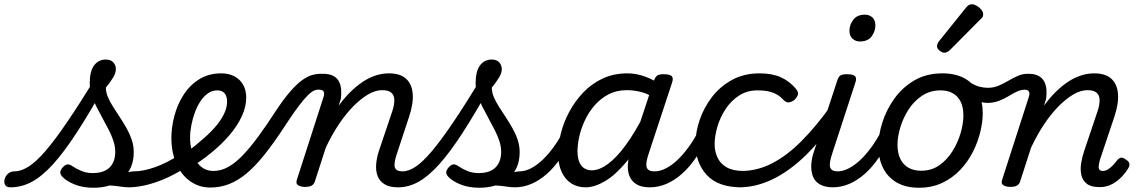

<svg xmlns="http://www.w3.org/2000/svg" viewBox="-208 -864 5360 903"><path d="M-159 17Q-178 17 -184 5.5Q-190 -6 -186.5 -20.5Q-183 -35 -171 -46.5Q-159 -58 -140 -58Q-109 -58 -73.5 -80.5Q-38 -103 6 -154Q50 -205 107.5 -289.5Q165 -374 241 -497L290 -471Q214 -334 153 -240.5Q92 -147 40.5 -90.5Q-11 -34 -59 -8.5Q-107 17 -159 17ZM231 19Q181 19 143 3.5Q105 -12 87 -31Q75 -43 75.5 -54Q76 -65 89 -79Q101 -91 111 -91Q121 -91 135 -81Q151 -70 175 -60Q199 -50 228 -50Q281 -50 307.5 -76.5Q334 -103 334 -150Q334 -175 325.5 -201Q317 -227 303 -254Q289 -281 274 -308.5Q259 -336 245 -363.5Q231 -391 222.5 -418.5Q214 -446 214 -472Q214 -529 234.5 -556.5Q255 -584 290 -584Q313 -584 325 -570.5Q337 -557 337 -539Q337 -521 324.5 -500Q312 -479 290 -452Q290 -430 299.5 -407.5Q309 -385 324 -361.5Q339 -338 355.5 -313Q372 -288 387 -261.5Q402 -235 411.5 -207Q421 -179 421 -148Q421 -70 369 -25.5Q317 19 231 19ZM399 17Q380 17 358.5 13.5Q337 10 312 8.5Q287 7 254 13L280 -14Q311 -28 338.5 -37.5Q366 -47 387 -52.5Q408 -58 421 -58Q430 -58 432.5 -46.5Q435 -35 431.5 -20.5Q428 -6 419.5 5.5Q411 17 399 17Z M398 17Q379 17 373 5.5Q367 -6 371.5 -20.5Q376 -35 388.5 -46.5Q401 -58 420 -58Q465 -58 520.5 -77.5Q576 -97 636 -136Q647 -143 657 -138Q667 -133 673 -121Q679 -109 678 -96.5Q677 -84 667 -77Q614 -43 565.5 -22.5Q517 -2 474.5 7.5Q432 17 398 17Z M635 -128Q663 -144 689 -163Q715 -182 738 -203Q772 -231 800 -262Q828 -293 844 -325Q860 -357 860 -385Q860 -411 848.5 -425Q837 -439 813 -439Q799 -439 792.5 -451Q786 -463 787.5 -479Q789 -495 800 -507Q811 -519 832 -519Q869 -519 895.5 -504.5Q922 -490 936 -464.5Q950 -439 950 -405Q950 -361 928.5 -315.5Q907 -270 870 -227Q833 -184 786 -146Q759 -123 728.5 -102.5Q698 -82 666 -64Z M781 18Q746 18 717 5.5Q688 -7 665.5 -29Q643 -51 628 -80Q613 -109 605.5 -143.5Q598 -178 598 -214Q598 -265 612 -318.5Q626 -372 655 -417.5Q684 -463 728.5 -491Q773 -519 833 -519Q844 -519 848.5 -507Q853 -495 850 -479Q847 -463 837.5 -451Q828 -439 813 -439Q790 -439 770 -425Q750 -411 734.5 -387.5Q719 -364 708.5 -335Q698 -306 692 -275.5Q686 -245 686 -217Q686 -187 693 -159Q700 -131 713.5 -108.5Q727 -86 747.5 -73Q768 -60 796 -60Q832 -60 866.5 -79.5Q901 -99 936 -136Q971 -173 1009 -225Q1047 -277 1089 -342Q1126 -398 1156 -432.5Q1186 -467 1211 -485.5Q1236 -504 1258 -510.5Q1280 -517 1301 -517Q1314 -517 1319 -505.5Q1324 -494 1321.5 -479.5Q1319 -465 1310 -453.5Q1301 -442 1285 -442Q1272 -442 1256 -430Q1240 -418 1220.5 -395Q1201 -372 1178 -339.5Q1155 -307 1129 -267Q1080 -192 1037 -138Q994 -84 953 -49.5Q912 -15 870 1.5Q828 18 781 18Z M1663 17Q1624 17 1600.5 2.5Q1577 -12 1568 -36Q1559 -60 1561 -89.5Q1563 -119 1573 -151L1638 -344Q1647 -373 1646.5 -394.5Q1646 -416 1632.5 -428Q1619 -440 1589 -440Q1558 -440 1523.5 -420Q1489 -400 1453.5 -364Q1418 -328 1385 -278.5Q1352 -229 1324 -169L1273 -11Q1269 2 1258.5 8.5Q1248 15 1225 15Q1209 15 1195.5 8Q1182 1 1188 -18L1313 -406Q1319 -423 1314.5 -432.5Q1310 -442 1295 -442Q1281 -442 1275.5 -453.5Q1270 -465 1272 -479.5Q1274 -494 1283.5 -505.5Q1293 -517 1310 -517Q1341 -517 1359.5 -507Q1378 -497 1386.5 -480Q1395 -463 1396.5 -442Q1398 -421 1395 -399L1385 -367Q1412 -404 1440.5 -432Q1469 -460 1498.5 -479.5Q1528 -499 1559 -509Q1590 -519 1621 -519Q1674 -519 1701.5 -494Q1729 -469 1733 -423.5Q1737 -378 1716 -315L1660 -145Q1643 -96 1649 -77Q1655 -58 1685 -58Q1699 -58 1705 -46.5Q1711 -35 1709 -20.5Q1707 -6 1695.5 5.5Q1684 17 1663 17Z M1664 17Q1645 17 1639 5.5Q1633 -6 1637 -20.5Q1641 -35 1653.5 -46.5Q1666 -58 1685 -58Q1714 -58 1747.5 -80.5Q1781 -103 1824 -154Q1867 -205 1924 -289.5Q1981 -374 2056 -497Q2064 -510 2078.5 -507.5Q2093 -505 2103 -494.5Q2113 -484 2105 -471Q2029 -334 1968.5 -240.5Q1908 -147 1857 -90.5Q1806 -34 1759.5 -8.5Q1713 17 1664 17Z M2214 17Q2195 17 2173.5 13.5Q2152 10 2127 8.5Q2102 7 2069 13L2095 -14Q2126 -28 2153.5 -37.5Q2181 -47 2202 -52.5Q2223 -58 2236 -58Q2245 -58 2247.5 -46.5Q2250 -35 2246.5 -20.5Q2243 -6 2234.5 5.5Q2226 17 2214 17ZM2046 19Q1996 19 1958 3.5Q1920 -12 1902 -31Q1890 -43 1890.5 -54Q1891 -65 1904 -79Q1916 -91 1926 -91Q1936 -91 1950 -81Q1966 -70 1990 -60Q2014 -50 2043 -50Q2096 -50 2122.5 -76.5Q2149 -103 2149 -150Q2149 -175 2140.5 -201Q2132 -227 2118 -254Q2104 -281 2089 -308.5Q2074 -336 2060 -363.5Q2046 -391 2037.5 -418.5Q2029 -446 2029 -472Q2029 -529 2049.5 -556.5Q2070 -584 2105 -584Q2128 -584 2140 -570.5Q2152 -557 2152 -539Q2152 -521 2139.5 -500Q2127 -479 2105 -452Q2105 -430 2114.5 -407.5Q2124 -385 2139 -361.5Q2154 -338 2170.5 -313Q2187 -288 2202 -261.5Q2217 -235 2226.5 -207Q2236 -179 2236 -148Q2236 -70 2184 -25.5Q2132 19 2046 19Z M2213 17Q2199 17 2192.5 5.5Q2186 -6 2188.5 -20.5Q2191 -35 2202.5 -46.5Q2214 -58 2235 -58Q2261 -58 2288.5 -72Q2316 -86 2343 -111.5Q2370 -137 2395.5 -172Q2421 -207 2443 -250Q2450 -264 2463 -263.5Q2476 -263 2485 -253Q2494 -243 2489 -229Q2462 -170 2431 -124Q2400 -78 2365 -47Q2330 -16 2292 0.5Q2254 17 2213 17Z M2547 17Q2507 17 2478 -2Q2449 -21 2433 -56.5Q2417 -92 2417 -141Q2417 -186 2430 -237.5Q2443 -289 2469.5 -338.5Q2496 -388 2535 -429Q2574 -470 2626 -494.5Q2678 -519 2743 -519Q2785 -519 2827 -503.5Q2869 -488 2902 -463L2887 -394Q2843 -422 2808 -431Q2773 -440 2740 -440Q2692 -440 2654.5 -420.5Q2617 -401 2589 -369Q2561 -337 2543 -298.5Q2525 -260 2516.5 -222Q2508 -184 2508 -153Q2508 -125 2515.5 -104.5Q2523 -84 2538.5 -73.5Q2554 -63 2575 -63Q2611 -63 2651.5 -93Q2692 -123 2734.5 -181Q2777 -239 2819 -321L2846 -279Q2795 -171 2741 -106Q2687 -41 2637.5 -12Q2588 17 2547 17ZM2848 17Q2808 17 2785 2.5Q2762 -12 2752.5 -36Q2743 -60 2745 -89.5Q2747 -119 2757 -151L2867 -483Q2874 -503 2883.5 -509Q2893 -515 2912 -515Q2943 -515 2951.5 -505.5Q2960 -496 2953 -476L2844 -145Q2827 -96 2833.5 -77Q2840 -58 2869 -58Q2883 -58 2889.5 -46.5Q2896 -35 2894 -20.5Q2892 -6 2880.5 5.5Q2869 17 2848 17Z M2848 17Q2834 17 2827.5 5.5Q2821 -6 2823.5 -20.5Q2826 -35 2837.5 -46.5Q2849 -58 2870 -58Q2896 -58 2923.5 -72Q2951 -86 2978 -111.5Q3005 -137 3030.5 -172Q3056 -207 3078 -250Q3085 -264 3098 -263.5Q3111 -263 3120 -253Q3129 -243 3124 -229Q3097 -170 3066 -124Q3035 -78 3000 -47Q2965 -16 2927 0.5Q2889 17 2848 17Z M3279 17Q3170 17 3116.5 -40.5Q3063 -98 3063 -189Q3063 -242 3082.5 -299.5Q3102 -357 3140 -407Q3178 -457 3234.5 -488Q3291 -519 3364 -519Q3423 -519 3463.5 -501Q3504 -483 3534 -448Q3549 -430 3544.5 -417.5Q3540 -405 3528 -394Q3515 -384 3502 -382.5Q3489 -381 3475 -396Q3456 -417 3428 -428Q3400 -439 3355 -439Q3305 -439 3267 -414Q3229 -389 3203.5 -349.5Q3178 -310 3165.5 -266.5Q3153 -223 3153 -185Q3153 -153 3166 -124Q3179 -95 3209 -77.5Q3239 -60 3289 -60Q3303 -60 3308.5 -48.5Q3314 -37 3312 -21.5Q3310 -6 3301.5 5.5Q3293 17 3279 17Z M3269 17Q3252 17 3245 5.5Q3238 -6 3239.5 -21.5Q3241 -37 3251 -48.5Q3261 -60 3280 -60Q3354 -60 3423.5 -96Q3493 -132 3560.5 -199.5Q3628 -267 3697 -363Q3703 -370 3714.5 -364Q3726 -358 3734 -348Q3742 -338 3736 -330Q3664 -215 3586 -138Q3508 -61 3428 -22Q3348 17 3269 17Z M3711 17Q3671 17 3647.5 3Q3624 -11 3615 -35Q3606 -59 3607.5 -89Q3609 -119 3620 -151L3729 -483Q3735 -503 3744.5 -509Q3754 -515 3774 -515Q3805 -515 3813.5 -505.5Q3822 -496 3815 -476L3707 -145Q3690 -95 3696.5 -76.5Q3703 -58 3732 -58Q3746 -58 3752.5 -46.5Q3759 -35 3757 -20.5Q3755 -6 3743.5 5.5Q3732 17 3711 17ZM3836 -669Q3816 -669 3801.5 -682Q3787 -695 3787 -720Q3787 -747 3805 -771Q3823 -795 3860 -795Q3880 -795 3894.5 -782.5Q3909 -770 3909 -744Q3909 -717 3891.5 -693Q3874 -669 3836 -669Z M3708 17Q3694 17 3687.5 5.5Q3681 -6 3683.5 -20.5Q3686 -35 3697.5 -46.5Q3709 -58 3730 -58Q3756 -58 3783.5 -72Q3811 -86 3838 -111.5Q3865 -137 3890.5 -172Q3916 -207 3938 -250Q3945 -264 3958 -263.5Q3971 -263 3980 -253Q3989 -243 3984 -229Q3957 -170 3926 -124Q3895 -78 3860 -47Q3825 -16 3787 0.5Q3749 17 3708 17Z M4114 19Q4052 19 4009 -6Q3966 -31 3944.5 -75.5Q3923 -120 3923 -176Q3923 -229 3942 -288.5Q3961 -348 3998.5 -400.5Q4036 -453 4092.5 -486Q4149 -519 4224 -519Q4286 -519 4328.5 -495.5Q4371 -472 4392.5 -429.5Q4414 -387 4414 -331Q4414 -291 4402.5 -243.5Q4391 -196 4367.5 -149.5Q4344 -103 4308 -65Q4272 -27 4223.5 -4Q4175 19 4114 19ZM4124 -61Q4173 -61 4210 -87Q4247 -113 4272 -153.5Q4297 -194 4310 -238.5Q4323 -283 4323 -321Q4323 -360 4310 -386Q4297 -412 4273 -425.5Q4249 -439 4216 -439Q4166 -439 4128 -413.5Q4090 -388 4064.5 -348Q4039 -308 4026 -264Q4013 -220 4013 -183Q4013 -144 4026.5 -116.5Q4040 -89 4065 -75Q4090 -61 4124 -61Z M4435 -380Q4420 -380 4399.5 -385.5Q4379 -391 4359.5 -400.5Q4340 -410 4326 -420Q4318 -427 4316 -440Q4314 -453 4318 -465Q4322 -477 4330 -483Q4338 -489 4348 -481Q4376 -462 4397.5 -456.5Q4419 -451 4438 -451Q4465 -451 4488.5 -461Q4512 -471 4534 -484Q4556 -497 4578.5 -507Q4601 -517 4626 -517Q4640 -517 4646.5 -505.5Q4653 -494 4652 -479.5Q4651 -465 4640.5 -453.5Q4630 -442 4611 -442Q4593 -442 4574 -433Q4555 -424 4534 -411Q4513 -398 4488.5 -389Q4464 -380 4435 -380Z M4233 -616Q4224 -616 4211.5 -625.5Q4199 -635 4199 -646Q4199 -653 4201.5 -659Q4204 -665 4209 -671L4332 -824Q4341 -836 4348 -840Q4355 -844 4363 -844Q4373 -844 4385.5 -837Q4398 -830 4407 -819Q4416 -808 4416 -796Q4416 -788 4412.5 -783Q4409 -778 4403 -773L4262 -631Q4247 -616 4233 -616Z M4542 15Q4526 15 4512.5 8Q4499 1 4505 -18L4630 -406Q4636 -423 4631.5 -432.5Q4627 -442 4612 -442Q4598 -442 4592.5 -453.5Q4587 -465 4589 -479.5Q4591 -494 4600.5 -505.5Q4610 -517 4627 -517Q4658 -517 4676.5 -507Q4695 -497 4703.5 -480Q4712 -463 4713.5 -442Q4715 -421 4712 -399L4702 -367Q4729 -404 4757.5 -432Q4786 -460 4815.5 -479.5Q4845 -499 4876 -509Q4907 -519 4938 -519Q4991 -519 5018.5 -494Q5046 -469 5050 -423.5Q5054 -378 5033 -315L4965 -112Q4961 -97 4959.5 -85Q4958 -73 4962.5 -66.5Q4967 -60 4978 -60Q4991 -60 5002.5 -67Q5014 -74 5025 -85.5Q5036 -97 5046 -110Q5053 -119 5062 -122Q5071 -125 5085 -115Q5102 -105 5103.5 -94.5Q5105 -84 5099 -74Q5090 -57 5071 -36Q5052 -15 5025 0.5Q4998 16 4964 16Q4923 16 4903 0Q4883 -16 4877.5 -42Q4872 -68 4877 -98Q4882 -128 4892 -157L4955 -344Q4964 -373 4963.5 -394.5Q4963 -416 4949.5 -428Q4936 -440 4906 -440Q4875 -440 4840.5 -420Q4806 -400 4770.5 -364Q4735 -328 4702 -278.5Q4669 -229 4641 -169L4590 -11Q4586 2 4575.5 8.5Q4565 15 4542 15Z"/></svg>

Font: Playwrite CZ
Style: Regular
Weight: 400
Designer: Veronika Burian, José Scaglione
Foundry: TypeTogether
Version: Version 1.002